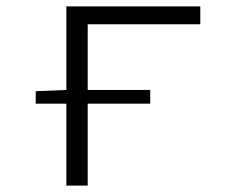

<svg xmlns="http://www.w3.org/2000/svg" viewBox="-20 -582 740 602"><path d="M608 -506V-562H188V-300L92 -296V-257H188V0H255V-257H451V-300H255V-506Z"/></svg>

Font: Kawkab Mono Light
Style: Regular
Weight: 300
Monospace: yes
Designer: Abdullah Arif
Foundry: Abdullah Arif
Version: Version 1.000;PS 000.500;hotconv 1.0.88;makeotf.lib2.5.64775